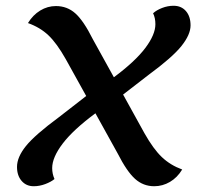

<svg xmlns="http://www.w3.org/2000/svg" viewBox="-20 -621 694 666"><path d="M612 -33Q595 -5 569.5 10Q544 25 515 25Q477 25 448.5 -0.5Q420 -26 388 -89L311 -228Q234 -171 197.5 -123Q161 -75 161 -38Q161 -18 169 0Q157 10 137 17.5Q117 25 97 25Q71 25 55 6.5Q39 -12 39 -42Q39 -76 70 -114.5Q101 -153 185 -215L279 -288L208 -416Q177 -471 148 -498.5Q119 -526 77 -541Q94 -569 119.5 -584.5Q145 -600 174 -600Q213 -600 241.5 -574.5Q270 -549 302 -485L375 -353Q449 -408 484 -454.5Q519 -501 519 -537Q519 -559 511 -575Q523 -586 542.5 -593.5Q562 -601 582 -601Q609 -601 625 -582.5Q641 -564 641 -533Q641 -501 609.5 -461.5Q578 -422 495 -361L407 -293L481 -159Q512 -104 541.5 -76Q571 -48 612 -33Z"/></svg>

Font: Lemonada
Style: Regular
Weight: 400
Designer: Mohamed Gaber (Arabic) Eduardo Tunni (Latin)
Foundry: Kief Type Foundry
Version: Version 3.006